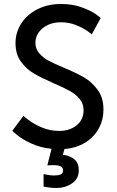

<svg xmlns="http://www.w3.org/2000/svg" viewBox="-20 -738 586 965"><path d="M304 11 296 40Q331 44 353.5 62.5Q376 81 376 118Q376 161 341.5 184Q307 207 264 207Q244 207 224.5 204Q205 201 199 200V137Q204 138 220.5 141Q237 144 251 144Q272 144 284.5 139Q297 134 297 118Q297 103 283.5 97.5Q270 92 246 92L218 93L239 10Q183 4 139 -16Q95 -36 68.5 -57.5Q42 -79 42 -81L98 -156Q98 -154 124.5 -134Q151 -114 191 -97Q231 -80 278 -80Q330 -80 365 -108Q400 -136 400 -184Q400 -217 380.5 -240.5Q361 -264 331.5 -280.5Q302 -297 251 -319Q189 -346 150.5 -368.5Q112 -391 85 -428.5Q58 -466 58 -521Q58 -576 87.5 -621Q117 -666 169 -692Q221 -718 286 -718Q344 -718 388.5 -702Q433 -686 459.5 -668Q486 -650 486 -647L441 -565Q441 -567 418 -583Q395 -599 360.5 -612.5Q326 -626 286 -626Q231 -626 194.5 -596Q158 -566 158 -523Q158 -493 176.5 -471Q195 -449 222.5 -434Q250 -419 300 -398Q363 -372 403 -348.5Q443 -325 471.5 -285.5Q500 -246 500 -187Q500 -136 476.5 -92.5Q453 -49 408.5 -21.5Q364 6 304 11Z"/></svg>

Font: Museo Sans Medium
Style: Regular
Weight: 500
Designer: Jos Buivenga
Foundry: Jos Buivenga & Rosetta Type Foundry (extension, remastering)
Version: Version 3.600;PS 1.000;hotconv 1.0.88;makeotf.lib2.5.647800;